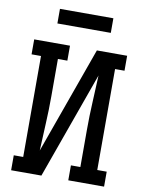

<svg xmlns="http://www.w3.org/2000/svg" viewBox="-99 -994 798 1062"><g transform="rotate(10 300.0 -463.0)"><path d="M39 0V-84H92V-651H39V-735H240V-651H187V-441Q187 -364 183 -287.5Q179 -211 176 -135L391 -735H561V-651H508V-84H561V0H360V-84H413V-294Q413 -371 417 -447.5Q421 -524 424 -600L209 0ZM150 -844V-926H450V-844Z"/></g></svg>

Font: Iosevka Slab Medium Extended
Style: Regular
Weight: 500
Width: 7
Monospace: yes
Designer: Belleve Invis
Foundry: Belleve Invis
Version: Version 11.1.1; ttfautohint (v1.8.3)